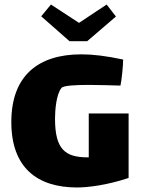

<svg xmlns="http://www.w3.org/2000/svg" viewBox="-20 -817 623 848"><path d="M365 -635 492 -744 451 -797 329 -716 205 -797 162 -745 287 -635ZM372 -316V-122H368C267 -122 223 -158 223 -293C223 -328 228 -401 252 -429C260 -439 312 -442 373 -442C419 -442 471 -440 512 -439C517 -460 524 -528 524 -554C449 -570 391 -577 339 -577C149 -577 30 -483 30 -278C30 -75 146 11 320 11C365 11 449 2 548 -31V-316Z"/></svg>

Font: FilmFarsi_V5 Display
Style: Regular
Weight: 400
Designer: Borna Izadpanah
Foundry: Borna Izadpanah
Version: Version 1.000;PS 001.000;hotconv 1.0.88;makeotf.lib2.5.64775